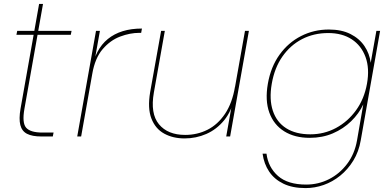

<svg xmlns="http://www.w3.org/2000/svg" viewBox="-20 -698 2001 982"><path d="M85 -142 180 -678H200L105 -142Q92 -69 114 -44.5Q136 -20 197 -20H254L250 0H191Q145 0 118.5 -13.5Q92 -27 84 -58.5Q76 -90 85 -142ZM342 -520H64L68 -540H346Z M452 -321 449 -341Q458 -393 478.5 -432.5Q499 -472 531.5 -498.5Q564 -525 607.5 -538.5Q651 -552 706 -552L702 -530H693Q645 -530 594.5 -511Q544 -492 505 -446.5Q466 -401 452 -321ZM375 0 471 -540H491L395 0Z M1253 -540 1157 0H1137L1233 -540ZM823 -540 767 -225Q748 -117 793 -62.5Q838 -8 927 -8Q989 -8 1041.5 -34.5Q1094 -61 1131 -116Q1168 -171 1182 -255L1180 -202Q1165 -130 1126.5 -83Q1088 -36 1035.5 -13Q983 10 924 10Q865 10 820 -14.5Q775 -39 754.5 -91.5Q734 -144 748 -227L804 -540Z M1662 -547Q1727 -547 1772.5 -524Q1818 -501 1844 -462.5Q1870 -424 1876 -377L1905 -540H1924L1825 20Q1815 78 1787 123.5Q1759 169 1720 200.5Q1681 232 1635.5 248Q1590 264 1543 264Q1476 264 1429.5 241.5Q1383 219 1356.5 179.5Q1330 140 1323 88H1343Q1352 158 1402 202Q1452 246 1546 246Q1608 246 1662.5 218.5Q1717 191 1755.5 140Q1794 89 1806 20L1838 -164Q1816 -117 1776 -78Q1736 -39 1682.5 -16Q1629 7 1564 7Q1487 7 1433.5 -26.5Q1380 -60 1357.5 -122Q1335 -184 1350 -270Q1365 -356 1409.5 -418Q1454 -480 1519.5 -513.5Q1585 -547 1662 -547ZM1857 -270Q1871 -348 1849.5 -406.5Q1828 -465 1779 -497Q1730 -529 1659 -529Q1585 -529 1525 -498Q1465 -467 1424.5 -409Q1384 -351 1370 -270Q1356 -190 1375.5 -131.5Q1395 -73 1444 -42Q1493 -11 1567 -11Q1638 -11 1698.5 -43.5Q1759 -76 1801 -134Q1843 -192 1857 -270Z"/></svg>

Font: Poppins Variable
Style: Italic
Weight: 100
Italic angle: -10°
Designer: Jonny Pinhorn
Foundry: Indian Type Foundry
Version: Version 6.000